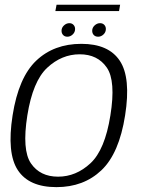

<svg xmlns="http://www.w3.org/2000/svg" viewBox="-20 -783 602 808"><path d="M217.5 4.5Q332 4.5 406.8 -66.5Q481.5 -137.5 506.5 -297.5Q531.5 -456 484.2 -527.2Q437 -598.5 322.5 -598.5Q207 -598.5 132.5 -527.8Q58 -457 33 -297.5Q8 -138.5 55 -67Q102 4.5 217.5 4.5ZM224.5 -39.5Q148.5 -39.5 110.2 -95.5Q72 -151.5 95 -297Q118 -441.5 178.8 -498Q239.5 -554.5 315.5 -554.5Q391 -554.5 429.5 -498.5Q468 -442.5 444.5 -297Q421.5 -152.5 360.8 -96Q300 -39.5 224.5 -39.5ZM263.5 -628.5Q276 -628.5 286 -638Q296 -647.5 296 -661Q296 -671.5 289.2 -678.5Q282.5 -685.5 272 -685.5Q259.5 -685.5 249.2 -676Q239 -666.5 239 -653.5Q239 -642.5 245.8 -635.5Q252.5 -628.5 263.5 -628.5ZM393 -628.5Q405.5 -628.5 415.5 -638Q425.5 -647.5 425.5 -661Q425.5 -671.5 418.8 -678.5Q412 -685.5 401 -685.5Q388.5 -685.5 378.2 -676Q368 -666.5 368 -653.5Q368 -642.5 374.8 -635.5Q381.5 -628.5 393 -628.5ZM213 -736.5H481L485.5 -763H218Z"/></svg>

Font: Anybody UltraCondensed Thin Light
Style: Italic
Weight: 300
Italic angle: -10°
Version: Version 1.111